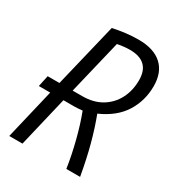

<svg xmlns="http://www.w3.org/2000/svg" viewBox="-169 -802 830 906"><g transform="rotate(30 246.0 -349.5)"><path d="M19 0 84 -274H22L35 -335H99L183 -683Q214 -690 250 -694.5Q286 -699 321 -699Q404 -699 448 -659Q492 -619 492 -544Q492 -465 452 -401Q412 -337 326 -299Q350 -236 369.5 -163.5Q389 -91 405 0H330Q320 -68 301 -142.5Q282 -217 259 -277Q231 -274 216 -274H156L91 0ZM171 -335H223Q284 -335 327.5 -361Q371 -387 394.5 -432Q418 -477 418 -534Q418 -637 309 -637Q293 -637 275.5 -635Q258 -633 242 -630Z"/></g></svg>

Font: Ubuntu Sans Condensed
Style: Italic
Weight: 400
Width: 3
Italic angle: -13.5°
Designer: Dalton Maag Ltd
Foundry: Dalton Maag Ltd
Version: Version 1.006; ttfautohint (v1.8.4.7-5d5b)